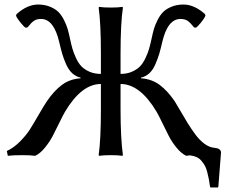

<svg xmlns="http://www.w3.org/2000/svg" viewBox="-20 -678 986 839"><path d="M420.9 -355V-444.8Q420.9 -573.7 411.1 -645L413.1 -647.9Q431.6 -645 463.9 -645Q497.1 -645 515.1 -647.9L517.1 -645Q506.8 -575.2 506.8 -444.8V-355Q534.7 -355 556.4 -364.5Q578.1 -374 591.6 -387.7Q605 -401.4 615.7 -424.1Q626.5 -446.8 631.8 -465.8Q637.2 -484.9 643.1 -512.2Q647.9 -535.2 652.8 -552Q657.7 -568.8 668.5 -590.3Q679.2 -611.8 692.9 -625.5Q706.5 -639.2 729.7 -648.7Q752.9 -658.2 782.2 -658.2Q828.1 -658.2 875 -617.2L877.9 -609.9Q873 -597.2 857.4 -578.4Q841.8 -559.6 835.9 -557.1L828.1 -558.1Q812.5 -578.1 800.3 -586.7Q788.1 -595.2 769 -595.2Q712.4 -595.2 689 -494.1Q681.6 -462.4 675.8 -442.6Q669.9 -422.9 659.2 -397.7Q648.4 -372.6 632.6 -357.9Q616.7 -343.3 596.2 -338.9V-335.9Q644 -332.5 678.5 -306.4Q712.9 -280.3 743.2 -235.8Q751 -223.6 767.6 -194.8Q784.2 -166 799.1 -141.6Q814 -117.2 832.8 -91.6Q851.6 -65.9 873 -50Q894.5 -34.2 916 -32.2Q945.8 -29.8 945.8 -11.2L934.1 138.2L932.1 141.1H899.9L897.9 138.2Q895 117.7 892.6 104.7Q890.1 91.8 885.7 74.5Q881.3 57.1 875.5 46.6Q869.6 36.1 860.8 25.4Q852.1 14.6 839.6 8.8Q827.1 2.9 811 1Q803.7 1 793.9 2.9Q772 -7.3 751.2 -33Q730.5 -58.6 717.8 -83.5Q705.1 -108.4 688.7 -142.1Q672.4 -175.8 664.1 -189.9Q591.8 -311 506.8 -311V-200.2Q506.8 -75.2 517.1 0L515.1 2.9Q497.1 0 463.9 0Q431.6 0 413.1 2.9L411.1 0Q420.9 -67.9 420.9 -200.2V-311Q336.4 -311 264.2 -189.9Q255.9 -175.8 239.5 -142.1Q223.1 -108.4 210.2 -83.5Q197.3 -58.6 176.5 -33Q155.8 -7.3 133.8 2.9Q113.8 0 77.1 0Q34.2 0 14.2 2.9L9.8 -18.1Q41 -32.7 68.1 -60.3Q95.2 -87.9 110.6 -112.3Q126 -136.7 148.9 -176.5Q171.9 -216.3 185.1 -235.8Q215.3 -280.3 249.8 -306.4Q284.2 -332.5 332 -335.9V-338.9Q311.5 -343.3 295.7 -357.9Q279.8 -372.6 268.8 -397.5Q257.8 -422.4 252 -442.6Q246.1 -462.9 238.8 -494.1Q215.3 -595.2 159.2 -595.2Q140.1 -595.2 127.9 -586.7Q115.7 -578.1 100.1 -558.1L91.8 -557.1Q85.9 -559.6 70.3 -578.4Q54.7 -597.2 49.8 -609.9L53.2 -617.2Q100.1 -658.2 146 -658.2Q175.3 -658.2 198.5 -648.7Q221.7 -639.2 235.4 -625.5Q249 -611.8 259.8 -590.3Q270.5 -568.8 275.4 -552Q280.3 -535.2 285.2 -512.2Q291 -484.4 296.4 -465.6Q301.8 -446.8 312.3 -424.1Q322.8 -401.4 336.2 -387.7Q349.6 -374 371.3 -364.5Q393.1 -355 420.9 -355Z"/></svg>

Font: Linear Smooth
Style: Regular
Weight: 400
Designer: Philipp H. Poll, Flanker
Foundry: Philipp H. Poll, reworked by Flanker
Version: Version 1.061 | FøM Fix